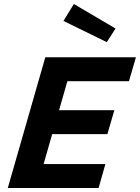

<svg xmlns="http://www.w3.org/2000/svg" viewBox="-20 -942 701 962"><path d="M207 -655H352L164 0H19ZM183 -535 218 -655H661L626 -535ZM30 0 64 -120H508L474 0ZM107 -270 142 -390H553L518 -270ZM559 -799 515 -731 298 -837 350 -922Z"/></svg>

Font: Intel One Mono Light
Style: Italic
Weight: 300
Italic angle: -16°
Monospace: yes
Designer: Fred Shallcrass
Foundry: Frere-Jones Type LLC
Version: Version 1.004